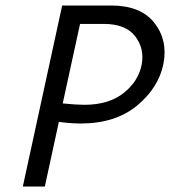

<svg xmlns="http://www.w3.org/2000/svg" viewBox="-20 -678 619 698"><path d="M384 -658Q492 -658 541.5 -594.5Q591 -531 574 -445Q556 -358 477.5 -293.5Q399 -229 273 -229Q236 -229 194 -235L143 0H63L206 -658ZM495 -443Q506 -501 471.5 -546Q437 -591 358 -591H271L208 -302Q258 -297 287 -297Q375 -297 429 -339.5Q483 -382 495 -443Z"/></svg>

Font: EauTestInfant Medium
Style: Italic
Weight: 500
Italic angle: -12°
Designer: Christian Thalmann (Catharsis Fonts)
Version: Version 0.001;PS 000.001;hotconv 1.0.88;makeotf.lib2.5.64775